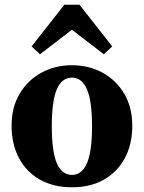

<svg xmlns="http://www.w3.org/2000/svg" viewBox="-20 -773 605 808"><path d="M417 -544.6 234.9 -684.6H330.4L148.3 -544.6L113 -577.8L250.8 -753.1H314.5L452.3 -577.8ZM282.7 15.2Q204.7 15.2 147.5 -17.4Q90.4 -49.9 59.5 -108.5Q28.7 -167.2 28.7 -243.7Q28.7 -320.9 62.4 -378Q96.1 -435.1 153.7 -466.8Q211.2 -498.5 282.7 -498.5Q354.1 -498.5 411.5 -467.2Q468.9 -435.8 502.8 -378.7Q536.6 -321.6 536.6 -243.7Q536.6 -165.7 505.3 -107.5Q474 -49.2 417.3 -17Q360.6 15.2 282.7 15.2ZM282.7 -37.1Q324.6 -37.1 345.9 -86Q367.3 -135 367.3 -241.5Q367.3 -348.3 345.9 -397.3Q324.6 -446.3 282.7 -446.3Q240.2 -446.3 219.1 -397.3Q198 -348.3 198 -241.5Q198 -135 219.1 -86Q240.2 -37.1 282.7 -37.1Z"/></svg>

Font: Adobe Variable Font Prototype
Style: Regular
Weight: 389
Designer: Frank Grießhammer
Foundry: Adobe
Version: Version 1.004;hotconv 1.0.113;makeotfexe 2.5.65598